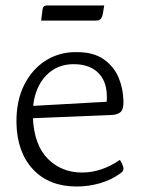

<svg xmlns="http://www.w3.org/2000/svg" viewBox="-20 -745 515 700"><path d="M100 -314Q105 -215 155 -165.5Q205 -116 279 -116Q350 -116 417 -162Q419 -160 424.5 -149Q430 -138 430 -130Q430 -123 426 -119Q422 -115 419 -113Q386 -89 344.5 -77Q303 -65 260 -65Q159 -65 100.5 -127.5Q42 -190 40 -297Q39 -378 68.5 -436Q98 -494 148 -525Q198 -556 260 -555Q321 -555 358 -529Q395 -503 412 -463Q429 -423 430 -377Q431 -350 422 -339Q413 -328 390 -326ZM248 -511Q187 -511 147.5 -469Q108 -427 101 -359L369 -374Q374 -440 342 -475.5Q310 -511 248 -511ZM135 -710Q137 -725 150 -725H360L355 -695Q353 -683 347.5 -676.5Q342 -670 330 -670H130Z"/></svg>

Font: Gowun Batang
Style: Regular
Weight: 400
Designer: Yanghee Ryu
Foundry: Yanghee Ryu
Version: Version 2.000